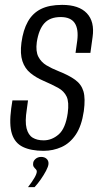

<svg xmlns="http://www.w3.org/2000/svg" viewBox="-20 -612 414 788"><path d="M159 7Q107 7 74 -9Q41 -25 29 -62.5Q17 -100 26 -167L31 -200H95L90 -163Q82 -113 89 -85.5Q96 -58 114 -47Q132 -36 159 -36Q193 -36 221 -60.5Q249 -85 258 -148Q264 -193 253.5 -215.5Q243 -238 218.5 -251.5Q194 -265 157 -281Q127 -294 104.5 -312.5Q82 -331 72 -361Q62 -391 68 -437Q75 -489 94.5 -523.5Q114 -558 148 -575Q182 -592 235 -592Q304 -592 336.5 -557.5Q369 -523 360 -460L351 -395Q336 -395 320.5 -395Q305 -395 290 -395L297 -445Q303 -493 286.5 -517.5Q270 -542 229 -542Q185 -542 162 -516.5Q139 -491 131 -439Q126 -401 137.5 -379Q149 -357 170.5 -344Q192 -331 220 -320Q263 -303 288.5 -284.5Q314 -266 322.5 -237Q331 -208 324 -156Q315 -95 291 -59.5Q267 -24 232.5 -8.5Q198 7 159 7ZM95 156Q112 134 121.5 117.5Q131 101 131 92Q131 86 127 82.5Q123 79 119 73.5Q115 68 116 59Q116 49 125.5 40.5Q135 32 149 32Q163 32 171.5 40Q180 48 179 61Q178 72 169 89Q160 106 147.5 124Q135 142 122 156Z"/></svg>

Font: Alumni Sans
Style: Italic
Weight: 400
Italic angle: -8°
Version: Version 1.016